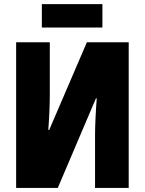

<svg xmlns="http://www.w3.org/2000/svg" viewBox="-20 -921 709 941"><path d="M59.1 -713.9H224.1V-458Q224.1 -425.3 222.4 -381.6Q220.7 -337.9 216.8 -284.2H221.2L405.8 -713.9H610.8V0H445.8V-257.8Q445.8 -288.6 447.8 -334.2Q449.7 -379.9 454.1 -439H450.2L263.2 0H59.1ZM481.9 -900.9V-786.1H185.1V-900.9Z"/></svg>

Font: Open Sans Condensed ExtraBold
Style: Regular
Weight: 800
Width: 3
Designer: Monotype Design Team
Foundry: Monotype Imaging Inc.
Version: Version 3.000; ttfautohint (v1.8.4)